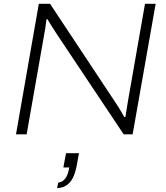

<svg xmlns="http://www.w3.org/2000/svg" viewBox="-20 -706 872 1009"><path d="M64 0 184 -686H243L587 -167Q594 -157 602.5 -143Q611 -129 619.5 -115Q628 -101 633 -91H639Q642 -108 645.5 -131Q649 -154 653 -178L742 -686H798L677 0H630L279 -526Q268 -543 253 -566.5Q238 -590 230 -605L224 -604Q222 -584 218 -557.5Q214 -531 210 -512L120 0ZM280 283 286 254Q309 251 323.5 231.5Q338 212 344 174H313L327 99H395L383 165Q376 203 363 228.5Q350 254 330 267.5Q310 281 280 283Z"/></svg>

Font: Archivo SemiExpanded Thin
Style: Italic
Weight: 250
Width: 6
Italic angle: -10°
Designer: Hector Gatti
Foundry: Omnibus-Type
Version: Version 2.001